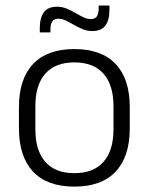

<svg xmlns="http://www.w3.org/2000/svg" viewBox="-20 -682 553 714"><path d="M256.5 12Q155.5 12 103 -43.8Q50.5 -99.5 50.5 -204.5V-284Q50.5 -388.5 103 -444Q155.5 -499.5 256.5 -499.5Q357.5 -499.5 410 -444Q462.5 -388.5 462.5 -284V-204.5Q462.5 -99.5 410 -43.8Q357.5 12 256.5 12ZM256.5 -38Q327.5 -38 364.8 -80Q402 -122 402 -201V-287.5Q402 -366 364.8 -408Q327.5 -450 256.5 -450Q185.5 -450 148.5 -408Q111.5 -366 111.5 -287.5V-201Q111.5 -122 148.5 -80Q185.5 -38 256.5 -38ZM322.5 -566.5Q304.5 -566.5 287.5 -573.5Q270.5 -580.5 255 -589.5Q239.5 -598.5 225 -605.5Q210.5 -612.5 197 -612.5Q181.5 -612.5 174.5 -602.5Q167.5 -592.5 167.5 -571.5V-561.5H128V-577.5Q128 -615.5 143 -636.2Q158 -657 192.5 -657Q211 -657 227.8 -650Q244.5 -643 260 -634Q275.5 -625 290 -618Q304.5 -611 317.5 -611Q333.5 -611 340.2 -621Q347 -631 347 -651.5V-661.5H387V-645.5Q387 -607.5 372 -587Q357 -566.5 322.5 -566.5Z"/></svg>

Font: Anek Telugu Light
Style: Regular
Weight: 300
Version: Version 1.003